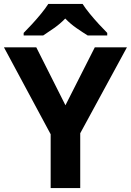

<svg xmlns="http://www.w3.org/2000/svg" viewBox="-20 -954 664 974"><path d="M312 -420 461 -714H624L387 -278V0H237V-273L0 -714H164ZM399 -934Q413 -912 435.5 -884.5Q458 -857 482 -831Q506 -805 524 -787V-774H425Q399 -790 368 -811.5Q337 -833 311 -860Q285 -833 255 -812Q225 -791 199 -774H100V-787Q119 -806 142.5 -831.5Q166 -857 188.5 -884.5Q211 -912 225 -934Z"/></svg>

Font: Noto Sans Sinhala
Style: Bold
Weight: 700
Designer: Jelle Bosma - Monotype Design Team
Foundry: Monotype Imaging Inc.
Version: Version 2.006; ttfautohint (v1.8.4.7-5d5b)